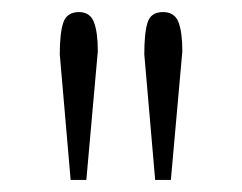

<svg xmlns="http://www.w3.org/2000/svg" viewBox="-20 -746 401 318"><path d="M79 -656Q79 -692 85 -709Q91 -726 111 -726Q129 -726 135.5 -709.5Q142 -693 142 -661L123 -448H97ZM219 -656Q219 -692 224.5 -709Q230 -726 250 -726Q269 -726 275.5 -709.5Q282 -693 282 -661L263 -448H237Z"/></svg>

Font: Taviraj ExtraLight
Style: Regular
Weight: 200
Designer: Katatrad Team
Foundry: CadsonDemak
Version: Version 1.030